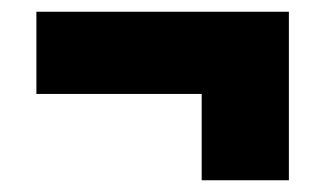

<svg xmlns="http://www.w3.org/2000/svg" viewBox="-20 -399 552 327"><path d="M472 -92H323.5V-328H472ZM42 -239V-379H472V-239Z"/></svg>

Font: Anek Latin Medium ExtraBold
Style: Regular
Weight: 800
Version: Version 1.003